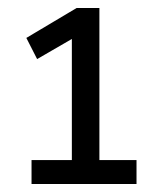

<svg xmlns="http://www.w3.org/2000/svg" viewBox="-20 -725 400 481"><path d="M59 -264V-324H160V-642L187 -643L73 -577L46 -630L172 -705H229V-324H322V-264Z"/></svg>

Font: Nunito Sans 10pt Condensed Medium
Style: Regular
Weight: 500
Width: 3
Designer: Vernon Adams
Foundry: Vernon Adams
Version: Version 3.101;gftools[0.9.27]